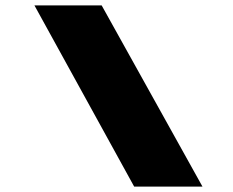

<svg xmlns="http://www.w3.org/2000/svg" viewBox="-20 -694 867 714"><path d="M479 0H733L358 -674H108Z"/></svg>

Font: Anybody ExtraExpanded Black
Style: Italic
Weight: 900
Width: 8
Italic angle: -10°
Version: Version 1.113;gftools[0.9.25]